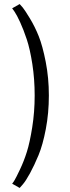

<svg xmlns="http://www.w3.org/2000/svg" viewBox="-20 -748 347 947"><path d="M77 179 40 158Q45 152 52 140.5Q59 129 78.5 88Q98 47 112.5 1Q127 -45 139 -120.5Q151 -196 151 -277Q151 -358 139.5 -432Q128 -506 112 -554Q96 -602 79.5 -638Q63 -674 52 -690L40 -707L77 -728Q83 -722 92.5 -710.5Q102 -699 127 -658Q152 -617 171 -569.5Q190 -522 205.5 -443Q221 -364 221 -277Q221 -190 206 -111.5Q191 -33 170 17.5Q149 68 128 106.5Q107 145 92 162Z"/></svg>

Font: Arsenal
Style: Regular
Weight: 400
Designer: Andrij Shevchenko
Foundry: Stairsfor
Version: Version 2.001;PS 002.001;hotconv 1.0.88;makeotf.lib2.5.64775